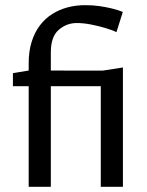

<svg xmlns="http://www.w3.org/2000/svg" viewBox="-20 -723 568 743"><path d="M91 0V-389.3H30V-440L91 -450V-477.3Q91 -525.3 102.6 -561.7Q114.2 -598.2 134.6 -625Q155 -651.8 182.5 -669Q210 -686.2 242.5 -694.7Q275 -703.2 309.7 -702.9Q338.3 -703.2 363.8 -699.5Q389.4 -695.9 412.5 -690.3Q435.6 -684.8 455.3 -676.8L430.8 -598.9Q412.5 -607.2 386.1 -615Q359.7 -622.9 331 -628.4Q302.4 -633.9 277.2 -633.9Q237.8 -633.9 207.3 -607.6Q176.7 -581.3 176.7 -520.3V-450L377 -449.7L455.7 -461.9V0H370V-389.3H176.7V0Z"/></svg>

Font: Ancizar Sans Thin
Style: Regular
Weight: 100
Designer: Cesar Puertas, Viviana Monsalve, Julian Moncada, Julian Prieto, Jose Castro, Mariel Hernandez, Felipe Aragon, Sara Alarc
Version: Version 8.100